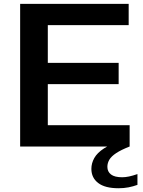

<svg xmlns="http://www.w3.org/2000/svg" viewBox="-20 -760 740 996"><path d="M84.5 0V-740H647.5V-629.5H228V-110.5H652.5V0ZM156 -323.5V-434H595.5V-323.5ZM595 216.5Q524.5 216.5 489.2 189.2Q454 162 454 116Q454 87 469 60Q484 33 519.5 9.8Q555 -13.5 616.5 -32L652.5 0Q608 17.5 582.8 34.2Q557.5 51 547.2 68.5Q537 86 537 105.5Q537 130.5 555.8 145Q574.5 159.5 613.5 159.5Q630.5 159.5 649.5 155.5Q668.5 151.5 693 143V199Q671 207 646.8 211.8Q622.5 216.5 595 216.5Z"/></svg>

Font: Encode Sans SC Expanded SemiBold
Style: Regular
Weight: 600
Width: 7
Designer: Multiple Designers
Foundry: Impallari Type
Version: Version 3.002